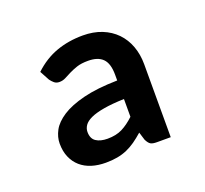

<svg xmlns="http://www.w3.org/2000/svg" viewBox="-68 -809 504 472"><g transform="rotate(-20 184.0 -573.0)"><path d="M160 -470Q182.5 -470 198.5 -478Q214.5 -486 231 -501.5V-548Q199 -547 177.5 -543.2Q156 -539.5 143 -533.5Q130 -527.5 124.5 -519.5Q119 -511.5 119 -502.5Q119 -485 130.2 -477.5Q141.5 -470 160 -470ZM271 -420.5Q260 -420.5 254.8 -423.5Q249.5 -426.5 244.5 -436.5L238 -457.5Q226 -447 215 -439.2Q204 -431.5 192 -426.2Q180 -421 166.2 -418.5Q152.5 -416 136 -416Q116 -416 99.2 -421.2Q82.5 -426.5 70.5 -437Q58.5 -447.5 51.8 -463Q45 -478.5 45 -499Q45 -516 54 -532.8Q63 -549.5 84.5 -563.5Q106 -577.5 141.8 -586.5Q177.5 -595.5 231 -596.5V-611.5Q231 -641 218.2 -653.8Q205.5 -666.5 180 -666.5Q162 -666.5 150.2 -662.5Q138.5 -658.5 129.5 -654Q120.5 -649.5 113 -645.5Q105.5 -641.5 96.5 -641.5Q88.5 -641.5 83.2 -646Q78 -650.5 74 -656L60.5 -681Q87.5 -706.5 119.5 -718Q151.5 -729.5 189 -729.5Q216.5 -729.5 238.5 -720.8Q260.5 -712 275.8 -696.2Q291 -680.5 299 -658.8Q307 -637 307 -611.5V-420.5Z"/></g></svg>

Font: Lato
Style: Regular
Weight: 600
Designer: Lukasz Dziedzic
Foundry: tyPoland Lukasz Dziedzic
Version: Version 2.006; 2014-01-15; ttfautohint (v1.4.1)